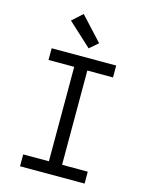

<svg xmlns="http://www.w3.org/2000/svg" viewBox="-142 -1069 883 1155"><g transform="rotate(15 300.0 -492.0)"><path d="M99 0V-74H259V-662H99V-735H501V-661H341V-74H501V0ZM314 -792 168 -926 232 -984 367 -838Z"/></g></svg>

Font: Iosevka Curly Extended
Style: Regular
Weight: 400
Width: 7
Monospace: yes
Designer: Belleve Invis
Foundry: Belleve Invis
Version: Version 11.1.0; ttfautohint (v1.8.3)